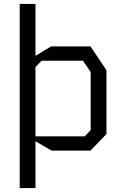

<svg xmlns="http://www.w3.org/2000/svg" viewBox="-20 -764 640 974"><path d="M80 -744V190H160V-47.5L241.5 0H439L520 -84V-408L439 -528.5H239L160 -480.5V-744ZM160 -424 191.5 -456H401L440 -398.5V-104L410 -72.5H160Z"/></svg>

Font: Kode Mono
Style: Regular
Weight: 400
Monospace: yes
Designer: Isa Ozler
Foundry: Kadena LLC
Version: Version 1.000;gftools[0.9.28]